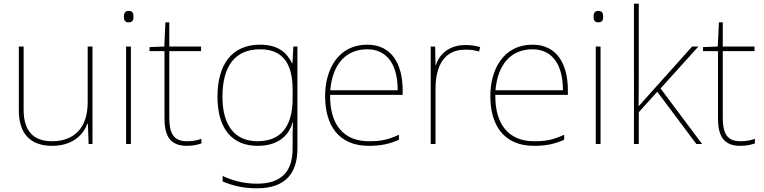

<svg xmlns="http://www.w3.org/2000/svg" viewBox="-20 -780 4137 1040"><path d="M481 -528H455V-226C455 -82 377 -15 262 -15C163 -15 108 -68 108 -186V-528H82V-182C82 -57 144 10 262 10C374 10 431 -50 454 -111H456L460 0H481Z M676 -721C656 -721 651 -706 651 -690C651 -673 656 -659 676 -659C700 -659 703 -673 703 -690C703 -706 700 -721 676 -721ZM689 -528H663V0H689Z M992 -15C918 -15 897 -61 897 -143V-503H1069V-528H897V-659H876L870 -528L790 -525V-503H871V-140C871 -47 899 10 992 10C1027 10 1049 4 1071 -3V-28C1049 -20 1025 -15 992 -15Z M1389 -538C1235 -538 1158 -430 1158 -256C1158 -81 1239 10 1375 10C1474 10 1541 -34 1565 -117H1567C1565 -78 1565 -56 1565 -17V25C1565 140 1513 215 1372 215C1297 215 1234 196 1186 173V203C1234 223 1291 240 1372 240C1532 240 1591 152 1591 25V-528H1569L1564 -437H1562C1534 -495 1486 -538 1389 -538ZM1389 -513C1524 -513 1565 -419 1565 -294V-246C1565 -136 1531 -15 1375 -15C1253 -15 1185 -99 1185 -256C1185 -417 1249 -513 1389 -513Z M1969 -538C1815 -538 1741 -408 1741 -259C1741 -104 1812 10 1978 10C2042 10 2090 0 2141 -23V-50C2079 -22 2042 -15 1978 -15C1841 -15 1766 -105 1768 -266H2161V-291C2161 -430 2104 -538 1969 -538ZM1969 -513C2081 -513 2135 -423 2134 -291H1769C1781 -436 1857 -513 1969 -513Z M2500 -536C2415 -536 2360 -488 2341 -427H2339L2337 -528H2313V0H2339V-297C2339 -428 2389 -511 2500 -511C2530 -511 2550 -508 2575 -501L2581 -525C2557 -532 2532 -536 2500 -536Z M2864 -538C2710 -538 2636 -408 2636 -259C2636 -104 2707 10 2873 10C2937 10 2985 0 3036 -23V-50C2974 -22 2937 -15 2873 -15C2736 -15 2661 -105 2663 -266H3056V-291C3056 -430 2999 -538 2864 -538ZM2864 -513C2976 -513 3030 -423 3029 -291H2664C2676 -436 2752 -513 2864 -513Z M3220 -721C3200 -721 3195 -706 3195 -690C3195 -673 3200 -659 3220 -659C3244 -659 3247 -673 3247 -690C3247 -706 3244 -721 3220 -721ZM3233 -528H3207V0H3233Z M3440 -385V-760H3414V0H3440V-172L3540 -283L3752 0H3783L3558 -301L3763 -528H3729L3496 -268C3474 -244 3461 -229 3439 -204C3440 -267 3440 -321 3440 -385Z M3990 -15C3916 -15 3895 -61 3895 -143V-503H4067V-528H3895V-659H3874L3868 -528L3788 -525V-503H3869V-140C3869 -47 3897 10 3990 10C4025 10 4047 4 4069 -3V-28C4047 -20 4023 -15 3990 -15Z"/></svg>

Font: Noto Sans Gurmukhi UI Thin
Style: Regular
Weight: 100
Designer: Jelle Bosma - Monotype Design Team
Foundry: Monotype Imaging Inc.
Version: Version 2.004